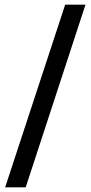

<svg xmlns="http://www.w3.org/2000/svg" viewBox="-20 -719 388 822"><path d="M2 83 259 -699H346L90 83Z"/></svg>

Font: Bricolage Grotesque 17pt
Style: Regular
Weight: 400
Version: Version 1.001;gftools[0.9.33.dev8+g029e19f]